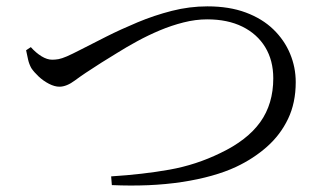

<svg xmlns="http://www.w3.org/2000/svg" viewBox="-20 -637 1040 601"><path d="M327.9 -84.9Q427.8 -91.2 510.8 -106Q593.8 -120.8 669.5 -157.8Q753.7 -197.8 794.6 -254.7Q835.4 -311.7 835.4 -391.8Q835.4 -447.8 810.2 -489.3Q785 -530.7 738.7 -553.6Q692.5 -576.4 628.4 -576.4Q592.2 -576.4 554.5 -566.8Q516.8 -557.3 480.1 -541.9Q443.4 -526.4 409.8 -508.1Q376.2 -489.8 347.5 -471.8Q318.8 -453.9 296.2 -440.1Q241 -405.1 214.7 -385.3Q188.4 -365.6 166.1 -365.6Q151 -365.6 133.3 -374.7Q115.5 -383.9 100.9 -397.6Q86.3 -411.4 78.1 -423.7Q71.1 -436.3 67.9 -450.6Q64.6 -464.9 61.7 -479.7L76.5 -489.5Q92.4 -471.6 110 -460.8Q127.6 -450.1 143.3 -450.1Q153.2 -450.1 163.3 -451.9Q173.3 -453.7 189.4 -460.6Q205.5 -467.6 231.6 -481.1Q267.1 -499.5 312.6 -522.3Q358.1 -545.2 410.3 -567Q462.4 -588.8 517.8 -603Q573.2 -617.1 629.3 -617.1Q697.5 -617.1 749.2 -597.9Q801 -578.6 835.7 -545Q870.4 -511.3 888 -468.8Q905.7 -426.4 905.7 -379.9Q905.7 -315.1 881.7 -265Q857.7 -214.8 815.6 -177.6Q773.5 -140.3 718.8 -114.6Q685.8 -99.1 642.8 -87Q599.7 -74.9 549.6 -67.3Q499.6 -59.7 444.2 -57.3Q388.9 -55 330.1 -57.6Z"/></svg>

Font: Noto Serif SC ExtraLight
Style: Regular
Weight: 200
Designer: Ryoko NISHIZUKA 西塚涼子 (kana & ideographs); Frank Grießhammer (Latin, Greek & Cyrillic); Wenlong ZHANG 张文龙 (bopomofo); San
Foundry: Adobe
Version: Version 2.002-H1;hotconv 1.1.0;makeotfexe 2.6.0